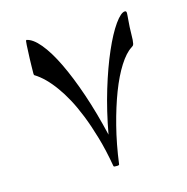

<svg xmlns="http://www.w3.org/2000/svg" viewBox="-86 -547 688 706"><g transform="rotate(-15 258.0 -194.0)"><path d="M455.6 -457Q455.6 -455.1 455.1 -447Q454.6 -439 453.6 -428Q452.6 -417 451.9 -404.5Q451.2 -392.1 451.2 -381.3Q451.2 -365.2 450.4 -356.2Q449.7 -347.2 448.5 -342Q447.3 -336.9 444.8 -334.7Q442.4 -332.5 438.5 -330.1Q416 -315.9 392.3 -278.8Q368.7 -241.7 348.1 -188.2Q327.6 -134.8 310.5 -68.1Q293.5 -1.5 283.7 72.8Q283.7 76.7 274.4 76.7Q268.6 76.7 265.4 76.4Q262.2 76.2 261.7 72.8Q251 10.7 236.3 -39.3Q221.7 -89.4 205.8 -129.2Q189.9 -168.9 173.6 -199Q157.2 -229 141.6 -250.5Q105.5 -301.3 66.9 -324.7Q65.4 -328.1 65.7 -332.5Q65.9 -336.9 65.9 -345.7Q65.9 -353 66.2 -362.8Q66.4 -372.6 66.9 -389.2Q68.4 -419.4 69.1 -438.2Q69.8 -457 72.8 -457Q96.7 -452.6 123.5 -420.4Q150.4 -388.2 177 -333.3Q203.6 -278.3 228.8 -204.3Q253.9 -130.4 274.4 -42.5Q290 -128.9 313.2 -205.6Q336.4 -282.2 361.6 -339.8Q386.7 -397.5 410.6 -431.2Q434.6 -464.8 449.7 -464.8Q453.1 -464.8 454.3 -462.6Q455.6 -460.4 455.6 -457Z"/></g></svg>

Font: Accordance
Style: Regular
Weight: 400
Version: Version 1.1 (build May 11, 2018) Miklal Software Solutions, 